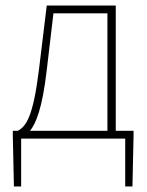

<svg xmlns="http://www.w3.org/2000/svg" viewBox="-20 -498 530 690"><path d="M148 -246 172 -450H366V-28H88C108 -53 132 -106 148 -246ZM56 0H430V172H456L460 -12V-28H396V-478H148L120 -248C99 -78 74 -44 44 -28H26V-12L30 172H56Z"/></svg>

Font: Source Sans Pro ExtraLight
Style: Regular
Weight: 200
Designer: Paul D. Hunt
Foundry: Adobe Systems Incorporated
Version: Version 3.006;hotconv 1.0.111;makeotfexe 2.5.65597